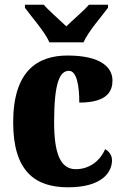

<svg xmlns="http://www.w3.org/2000/svg" viewBox="-20 -786 529 816"><path d="M190 -606H335C354 -651 411 -715 439 -753V-766H358C339 -743 288 -700 262 -674C235 -700 185 -743 166 -766H86V-753C113 -715 171 -651 190 -606ZM269 10C414 10 456 -54 456 -105C456 -125 445 -142 427 -152C406 -104 362 -67 302 -67C236 -67 210 -135 210 -267C210 -435 234 -485 273 -485C306 -485 317 -422 317 -350C440 -350 458 -402 458 -444C458 -498 411 -550 267 -550C138 -550 36 -483 36 -266C36 -58 129 10 269 10Z"/></svg>

Font: Noto Serif Myanmar Condensed Black
Style: Regular
Weight: 900
Width: 3
Designer: Ben Mitchell and the Monotype Design Team
Foundry: Monotype Imaging Inc.
Version: Version 2.106